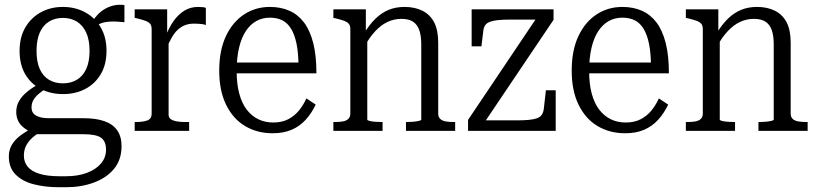

<svg xmlns="http://www.w3.org/2000/svg" viewBox="-20 -548 3425 804"><path d="M501 -455Q465 -459 439.5 -457.5Q414 -456 396 -447.5Q378 -439 365 -418L353 -432Q365 -458 380.5 -477Q396 -496 415 -508Q434 -520 455.5 -525Q477 -530 501 -527ZM244 -154Q192 -154 150.5 -175.5Q109 -197 85.5 -237.5Q62 -278 62 -335Q62 -392 86 -433Q110 -474 151 -496.5Q192 -519 243 -519Q295 -519 336.5 -496.5Q378 -474 402 -433Q426 -392 426 -335Q426 -278 402 -237.5Q378 -197 337 -175.5Q296 -154 244 -154ZM243 -199Q277 -199 302 -214Q327 -229 341 -259Q355 -289 355 -335Q355 -381 341 -411.5Q327 -442 302 -457.5Q277 -473 244 -473Q210 -473 185 -457.5Q160 -442 146.5 -411.5Q133 -381 133 -335Q133 -289 146.5 -259Q160 -229 185 -214Q210 -199 243 -199ZM227 236Q168 236 120.5 223.5Q73 211 45 182.5Q17 154 17 107Q17 81 29 59.5Q41 38 65.5 19.5Q90 1 128 -18L150 4Q126 18 110.5 33.5Q95 49 87.5 66Q80 83 80 104Q80 130 95.5 149.5Q111 169 144.5 179.5Q178 190 228 190H257Q306 190 343.5 176Q381 162 402.5 137Q424 112 424 79Q424 44 403.5 29Q383 14 329 14H128H126Q98 1 80.5 -12.5Q63 -26 55.5 -43Q48 -60 48 -79Q48 -104 59.5 -124.5Q71 -145 94 -164Q117 -183 150 -200L175 -178Q156 -167 141.5 -154.5Q127 -142 119.5 -128.5Q112 -115 112 -98Q112 -75 131 -64Q150 -53 185 -53H330Q382 -53 417.5 -40.5Q453 -28 471 -2Q489 24 489 64Q489 121 457.5 159Q426 197 373 216.5Q320 236 258 236Z M842 -515V-443Q835 -446 827 -447Q819 -448 810 -448.5Q801 -449 792 -449Q771 -449 754.5 -442.5Q738 -436 724 -423Q710 -410 698.5 -389.5Q687 -369 675 -340L674 -396Q687 -432 706.5 -459.5Q726 -487 751.5 -503Q777 -519 809 -519Q820 -519 829 -518Q838 -517 842 -515ZM544 0V-37H549Q578 -37 596.5 -43.5Q615 -50 615 -72V-426Q615 -441 608.5 -448.5Q602 -456 588.5 -461Q575 -466 554 -471L544 -473V-509H680V-385L686 -389V-67Q686 -54 697.5 -47.5Q709 -41 725 -39Q741 -37 754 -37H772V0Z M971 -250Q971 -196 982 -155.5Q993 -115 1013.5 -88.5Q1034 -62 1062 -48.5Q1090 -35 1124 -35Q1161 -35 1187.5 -49Q1214 -63 1232.5 -86Q1251 -109 1263 -136L1302 -110Q1285 -74 1260 -46.5Q1235 -19 1201 -4.5Q1167 10 1122 10Q1057 10 1006.5 -20Q956 -50 927 -109Q898 -168 898 -252Q898 -337 926 -396.5Q954 -456 1002 -487.5Q1050 -519 1110 -519Q1156 -519 1192 -503Q1228 -487 1253 -454Q1278 -421 1291.5 -368.5Q1305 -316 1305 -241H954V-286H1252L1230 -267Q1230 -324 1222 -363.5Q1214 -403 1199 -427.5Q1184 -452 1162 -463Q1140 -474 1110 -474Q1079 -474 1053.5 -460Q1028 -446 1009.5 -418Q991 -390 981 -348Q971 -306 971 -250Z M1376 0V-37H1381Q1401 -37 1415.5 -39.5Q1430 -42 1438.5 -50Q1447 -58 1447 -72V-426Q1447 -441 1440.5 -448.5Q1434 -456 1420.5 -461Q1407 -466 1386 -471L1376 -473V-509H1512V-402L1518 -395V-47Q1518 -44 1528 -41.5Q1538 -39 1552.5 -38Q1567 -37 1579 -37H1582V0ZM1886 0H1680V-37H1681Q1693 -37 1707.5 -38Q1722 -39 1733 -41.5Q1744 -44 1744 -47V-362Q1744 -399 1735.5 -422.5Q1727 -446 1709 -457.5Q1691 -469 1661 -469Q1630 -469 1602.5 -456Q1575 -443 1551 -417Q1527 -391 1506 -353L1505 -409Q1527 -445 1552 -469.5Q1577 -494 1607 -506.5Q1637 -519 1674 -519Q1717 -519 1749 -503Q1781 -487 1798 -454.5Q1815 -422 1815 -369V-72Q1815 -58 1823.5 -50Q1832 -42 1847 -39.5Q1862 -37 1881 -37H1886Z M2003 -27 1988 -44H2145Q2174 -44 2194.5 -46Q2215 -48 2228 -52.5Q2241 -57 2248 -66.5Q2255 -76 2257 -91L2266 -170H2307V0H1940V-46L2233 -482L2250 -466H2117Q2088 -466 2067 -464Q2046 -462 2032.5 -457Q2019 -452 2012.5 -443.5Q2006 -435 2004 -420L1996 -354H1955V-509H2298V-465Z M2447 -250Q2447 -196 2458 -155.5Q2469 -115 2489.5 -88.5Q2510 -62 2538 -48.5Q2566 -35 2600 -35Q2637 -35 2663.5 -49Q2690 -63 2708.5 -86Q2727 -109 2739 -136L2778 -110Q2761 -74 2736 -46.5Q2711 -19 2677 -4.5Q2643 10 2598 10Q2533 10 2482.5 -20Q2432 -50 2403 -109Q2374 -168 2374 -252Q2374 -337 2402 -396.5Q2430 -456 2478 -487.5Q2526 -519 2586 -519Q2632 -519 2668 -503Q2704 -487 2729 -454Q2754 -421 2767.5 -368.5Q2781 -316 2781 -241H2430V-286H2728L2706 -267Q2706 -324 2698 -363.5Q2690 -403 2675 -427.5Q2660 -452 2638 -463Q2616 -474 2586 -474Q2555 -474 2529.5 -460Q2504 -446 2485.5 -418Q2467 -390 2457 -348Q2447 -306 2447 -250Z M2852 0V-37H2857Q2877 -37 2891.5 -39.5Q2906 -42 2914.5 -50Q2923 -58 2923 -72V-426Q2923 -441 2916.5 -448.5Q2910 -456 2896.5 -461Q2883 -466 2862 -471L2852 -473V-509H2988V-402L2994 -395V-47Q2994 -44 3004 -41.5Q3014 -39 3028.5 -38Q3043 -37 3055 -37H3058V0ZM3362 0H3156V-37H3157Q3169 -37 3183.5 -38Q3198 -39 3209 -41.5Q3220 -44 3220 -47V-362Q3220 -399 3211.5 -422.5Q3203 -446 3185 -457.5Q3167 -469 3137 -469Q3106 -469 3078.5 -456Q3051 -443 3027 -417Q3003 -391 2982 -353L2981 -409Q3003 -445 3028 -469.5Q3053 -494 3083 -506.5Q3113 -519 3150 -519Q3193 -519 3225 -503Q3257 -487 3274 -454.5Q3291 -422 3291 -369V-72Q3291 -58 3299.5 -50Q3308 -42 3323 -39.5Q3338 -37 3357 -37H3362Z"/></svg>

Font: Roboto Serif 28pt Condensed Light
Style: Regular
Weight: 300
Width: 3
Designer: Greg Gazdowicz
Foundry: Commercial Type
Version: Version 1.008